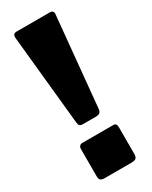

<svg xmlns="http://www.w3.org/2000/svg" viewBox="-195 -787 660 833"><g transform="rotate(-30 135.5 -371.0)"><path d="M192 -275Q191 -261 184.5 -255.5Q178 -250 163 -250H101Q88 -250 83.5 -255Q79 -260 78 -272L33 -721V-725Q33 -733 37.5 -737.5Q42 -742 50 -742H219Q227 -742 231.5 -737Q236 -732 235 -723ZM228 -27Q228 -12 221.5 -6Q215 0 198 0H63Q50 0 44 -5.5Q38 -11 38 -23V-161Q38 -170 43 -175.5Q48 -181 56 -181H212Q228 -181 228 -162Z"/></g></svg>

Font: Libre Franklin ExtraBold
Style: Regular
Weight: 800
Designer: Pablo Impallari, Rodrigo Fuenzalida
Foundry: Impallari Type
Version: Version 1.002; ttfautohint (v1.5)